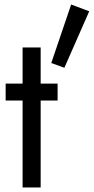

<svg xmlns="http://www.w3.org/2000/svg" viewBox="-20 -830 415 850"><path d="M295 -810 375 -780 265 -530 207 -551ZM5 -460H80V-620H160V-460H235V-385H160V0H80V-385H5Z"/></svg>

Font: Von Book
Style: Regular
Weight: 400
Version: Version 4.000; ttfautohint (v1.8.4.7-5d5b)